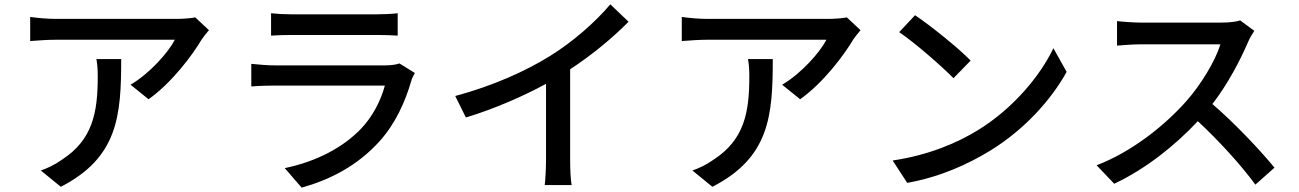

<svg xmlns="http://www.w3.org/2000/svg" viewBox="-20 -815 5980 884"><path d="M942 -676 879 -735C863 -731 818 -728 796 -728H237C197 -728 156 -732 119 -737V-626C162 -629 197 -632 237 -632H785C756 -575 669 -476 581 -425L664 -358C771 -434 866 -561 909 -634C917 -646 933 -665 942 -676ZM538 -543H424C429 -514 430 -490 430 -463C430 -297 407 -171 264 -79C232 -56 197 -40 168 -30L260 45C523 -90 538 -282 538 -543Z M1228 -754V-651C1256 -653 1292 -654 1324 -654H1712C1746 -654 1786 -653 1811 -651V-754C1786 -751 1745 -749 1713 -749H1324C1291 -749 1254 -751 1228 -754ZM1890 -479 1819 -523C1806 -518 1782 -514 1755 -514H1243C1214 -514 1176 -517 1137 -521V-417C1175 -420 1219 -421 1243 -421H1752C1734 -355 1698 -280 1641 -221C1559 -136 1437 -71 1291 -41L1369 49C1497 13 1624 -50 1727 -164C1801 -246 1846 -347 1874 -444C1876 -453 1884 -468 1890 -479Z M2076 -373 2125 -274C2257 -314 2389 -372 2494 -429V-81C2494 -40 2491 15 2488 37H2612C2607 15 2605 -40 2605 -81V-496C2704 -561 2798 -638 2874 -715L2790 -795C2722 -714 2616 -621 2512 -557C2401 -488 2251 -420 2076 -373Z M3942 -676 3879 -735C3863 -731 3818 -728 3796 -728H3237C3197 -728 3156 -732 3119 -737V-626C3162 -629 3197 -632 3237 -632H3785C3756 -575 3669 -476 3581 -425L3664 -358C3771 -434 3866 -561 3909 -634C3917 -646 3933 -665 3942 -676ZM3538 -543H3424C3429 -514 3430 -490 3430 -463C3430 -297 3407 -171 3264 -79C3232 -56 3197 -40 3168 -30L3260 45C3523 -90 3538 -282 3538 -543Z M4193 -745 4120 -667C4194 -617 4318 -508 4370 -455L4449 -536C4393 -594 4263 -698 4193 -745ZM4090 -76 4157 27C4312 -1 4439 -60 4540 -122C4696 -218 4819 -354 4891 -484L4830 -593C4769 -465 4644 -315 4483 -216C4387 -157 4257 -101 4090 -76Z M5755 -673 5690 -721C5673 -715 5640 -711 5603 -711H5232C5201 -711 5143 -715 5123 -718V-605C5139 -606 5193 -611 5232 -611H5599C5575 -533 5508 -423 5440 -347C5341 -236 5191 -116 5029 -54L5110 31C5253 -36 5388 -143 5495 -257C5594 -165 5694 -55 5760 35L5848 -43C5786 -119 5665 -248 5562 -336C5632 -426 5691 -539 5726 -621C5733 -638 5748 -663 5755 -673Z"/></svg>

Font: Noto Sans HK Medium
Style: Regular
Weight: 500
Designer: Ryoko NISHIZUKA 西塚涼子 (kana, bopomofo & ideographs); Paul D. Hunt (Latin, Greek & Cyrillic); Sandoll Communications 산돌커뮤니
Foundry: Adobe
Version: Version 2.002;hotconv 1.0.116;makeotfexe 2.5.65601